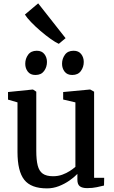

<svg xmlns="http://www.w3.org/2000/svg" viewBox="-20 -1082 662 1114"><path d="M485.5 9.5Q457.5 9.5 443.2 -1.2Q429 -12 429 -39V-73Q411 -54 383 -34.5Q355 -15 321.8 -2Q288.5 11 252.5 11Q160 11 120.8 -38.8Q81.5 -88.5 81.5 -200.5V-488L26.5 -504V-548L169 -562.5H171.5L190.5 -550V-207Q190.5 -154 198.8 -121.8Q207 -89.5 228 -74.5Q249 -59.5 288 -59.5Q317 -59.5 341.5 -68.5Q366 -77.5 385.2 -90Q404.5 -102.5 417.5 -114V-488L346.5 -504.5V-548L500.5 -562.5H503.5L526 -550V-50.5H584.5L583.5 -5.5Q566.5 -1.5 542 4Q517.5 9.5 485.5 9.5ZM185 -647Q156.5 -647 141.5 -666.2Q126.5 -685.5 126.5 -712Q126.5 -741.5 143.2 -764.5Q160 -787.5 193 -787.5H194Q222.5 -787.5 237.5 -768.2Q252.5 -749 252.5 -722.5Q252.5 -693 235.8 -670Q219 -647 186 -647ZM398.5 -647Q370 -647 355 -666.2Q340 -685.5 340 -712Q340 -741.5 356.8 -764.5Q373.5 -787.5 406.5 -787.5H407.5Q436 -787.5 451 -768.2Q466 -749 466 -722.5Q466 -693 449.2 -670Q432.5 -647 399.5 -647ZM320.5 -828Q301.5 -836.5 273 -856.8Q244.5 -877 214.5 -902.8Q184.5 -928.5 160.2 -953.8Q136 -979 124.5 -997.5L201.5 -1062.5L360.5 -860.5L321.5 -828Z"/></svg>

Font: Merriweather 28pt Medium
Style: Regular
Weight: 500
Version: Version 2.100